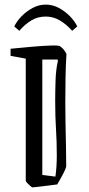

<svg xmlns="http://www.w3.org/2000/svg" viewBox="-20 -806 387 835"><path d="M241 -605Q259 -593 269 -571Q266 -528 265 -469Q264 -410 264 -358Q264 -315 265 -264.5Q266 -214 267 -166.5Q268 -119 268 -83Q267 -72 246 -34L229 -4Q215 -2 190.5 1Q166 4 145 6.5Q124 9 121 9Q119 9 112 3Q105 -3 98.5 -10Q92 -17 92 -20V-551L26 -563V-594Q75 -599 122 -603Q169 -607 202 -608Q235 -609 241 -605ZM164 -45 221 -38Q224 -59 225.5 -82.5Q227 -106 227 -131Q227 -191 223.5 -244.5Q220 -298 220 -366Q220 -404 221.5 -454Q223 -504 232 -542L230 -547H164ZM179 -786Q209 -786 236 -771.5Q263 -757 284 -735.5Q305 -714 316 -691L294 -672Q269 -700 240.5 -717Q212 -734 179 -734Q144 -734 116 -717Q88 -700 64 -672L42 -691Q53 -714 74 -735.5Q95 -757 122 -771.5Q149 -786 179 -786Z"/></svg>

Font: Grenze Gotisch Light
Style: Regular
Weight: 300
Designer: Renata Polastri
Foundry: Omnibus-Type
Version: Version 1.001